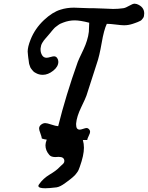

<svg xmlns="http://www.w3.org/2000/svg" viewBox="-20 -760 796 1033"><path d="M446.3 -71.3Q453.1 -71.3 459 -64.9Q464.8 -58.6 464.8 -50.8Q464.8 -43.9 457.5 -29.3Q450.2 -14.6 449.2 -6.8H425.8Q431.6 13.7 431.6 35.2Q431.6 75.2 409.2 137.7Q406.2 146.5 402.8 154.3Q399.4 162.1 393.6 169.4Q387.7 176.8 384.3 181.2Q380.9 185.5 372.1 192.9Q363.3 200.2 360.4 202.6Q357.4 205.1 345.7 213.9Q334 222.7 331.1 224.6Q303.7 245.1 284.2 248Q243.2 252.9 223.6 252.9Q186.5 252.9 186.5 240.2Q186.5 236.3 190.4 231.4Q211.9 200.2 247.1 179.2Q282.2 158.2 296.9 142.6Q299.8 138.7 308.6 131.3Q317.4 124 321.8 118.7Q326.2 113.3 326.2 106.4Q326.2 84 295.9 84Q292 84 286.1 84.5Q280.3 85 277.3 85Q254.9 85 245.1 73.2Q224.6 49.8 224.6 21.5Q224.6 9.8 231.4 -8.8Q219.7 -9.8 205.1 -14.6Q204.1 -24.4 197.3 -42.5Q190.4 -60.5 190.4 -68.4Q190.4 -81.1 201.2 -89.4Q211.9 -97.7 223.6 -97.7Q233.4 -97.7 256.3 -89.8Q279.3 -82 293 -81.1Q334 -246.1 398.4 -426.8Q405.3 -444.3 418.5 -471.2Q431.6 -498 439.9 -519Q448.2 -540 454.1 -565.4Q457 -578.1 458 -588.9Q459 -599.6 459 -613.8Q459 -627.9 460 -637.7Q411.1 -650.4 381.8 -650.4Q350.6 -650.4 320.3 -638.7Q311.5 -635.7 304.7 -632.3Q297.9 -628.9 291 -623.5Q284.2 -618.2 279.8 -615.2Q275.4 -612.3 268.6 -604.5Q261.7 -596.7 259.3 -593.8Q256.8 -590.8 248.5 -580.6Q240.2 -570.3 237.3 -567.4Q235.4 -565.4 226.6 -555.2Q217.8 -544.9 215.3 -541.5Q212.9 -538.1 208 -530.3Q203.1 -522.5 201.2 -515.1Q199.2 -507.8 198.2 -499V-493.2Q198.2 -476.6 206.5 -462.9Q214.8 -449.2 230.5 -449.2Q237.3 -449.2 251 -453.1Q264.6 -457 270.5 -457Q281.2 -457 287.6 -447.8Q293.9 -438.5 293.9 -427.7Q293.9 -401.4 266.1 -379.4Q238.3 -357.4 210 -357.4Q188.5 -357.4 170.9 -368.2Q165 -371.1 160.6 -375Q156.2 -378.9 152.8 -383.8Q149.4 -388.7 146.5 -392.1Q143.6 -395.5 141.6 -402.3Q139.6 -409.2 138.2 -412.1Q136.7 -415 135.7 -423.3Q134.8 -431.6 134.3 -434.6Q133.8 -437.5 132.3 -447.8Q130.9 -458 130.9 -460Q128.9 -475.6 128.9 -482.4Q128.9 -507.8 144.5 -546.9Q168 -606.4 216.8 -652.3Q262.7 -695.3 305.7 -708Q338.9 -718.8 377.9 -718.8Q390.6 -718.8 418.9 -717.3Q447.3 -715.8 463.9 -715.8H485.4Q505.9 -715.8 539.1 -713.9Q572.3 -711.9 588.9 -711.9Q616.2 -711.9 643.6 -715.8Q656.2 -717.8 675.3 -729Q694.3 -740.2 704.1 -740.2Q708 -740.2 715.8 -738.3Q755.9 -723.6 755.9 -687.5Q755.9 -679.7 754.4 -672.9Q752.9 -666 748.5 -661.1Q744.1 -656.2 741.7 -652.8Q739.3 -649.4 731 -646Q722.7 -642.6 720.2 -641.1Q717.8 -639.6 707 -636.2Q696.3 -632.8 694.3 -631.8Q670.9 -624 647.5 -624Q633.8 -624 603.5 -627.9Q573.2 -631.8 554.7 -631.8Q539.1 -599.6 526.9 -528.3Q514.6 -457 501 -418.9Q452.1 -265.6 445.3 -246.1Q441.4 -233.4 417 -183.1Q392.6 -132.8 389.6 -95.7Q389.6 -93.8 389.6 -91.8Q389.6 -89.8 389.6 -88.9Q389.6 -62.5 409.2 -62.5Q415 -62.5 427.7 -66.9Q440.4 -71.3 446.3 -71.3Z"/></svg>

Font: Essays1743
Style: Italic
Weight: 500
Italic angle: -10°
Designer: Based on the typeface in a 1743 English translation of the essays of Montaigne.  PostScript/TrueType font designed by Jo
Version: Version 002.100